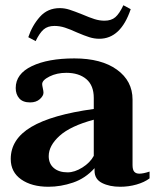

<svg xmlns="http://www.w3.org/2000/svg" viewBox="-20 -703 601 733"><path d="M88 -561Q103 -606 132.5 -639Q162 -672 208 -672Q227 -672 245.5 -666Q264 -660 294 -648Q322 -636 341 -630Q360 -624 379 -624Q405 -624 420.5 -637.5Q436 -651 451 -683L479 -668Q441 -555 359 -555Q340 -555 321 -561Q302 -567 274 -579Q248 -591 228 -597.5Q208 -604 188 -604Q162 -604 146.5 -590.5Q131 -577 116 -546ZM21 -96Q21 -172 99.5 -218.5Q178 -265 338 -287V-329Q338 -377 309.5 -401Q281 -425 233 -425Q197 -425 169 -411Q141 -397 141 -382Q141 -377 143.5 -366Q146 -355 146 -349Q146 -337 132 -324.5Q118 -312 95 -312Q67 -312 53.5 -327.5Q40 -343 40 -367Q40 -421 101.5 -450.5Q163 -480 264 -480Q367 -480 426.5 -437Q486 -394 486 -323V-73Q486 -55 492.5 -47.5Q499 -40 512 -40Q527 -40 551 -48V-22Q531 -7 501 1.5Q471 10 439 10Q398 10 369.5 -4.5Q341 -19 341 -51V-61Q306 -22 259 -6Q212 10 165 10Q101 10 61 -18Q21 -46 21 -96ZM338 -108V-246Q249 -222 207.5 -184.5Q166 -147 166 -107Q166 -78 185.5 -61.5Q205 -45 238 -45Q265 -45 294.5 -63.5Q324 -82 338 -108Z"/></svg>

Font: Taviraj DemiBold
Style: Regular
Weight: 600
Designer: Katatrad Team
Foundry: CadsonDemak
Version: Version 1.030